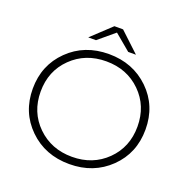

<svg xmlns="http://www.w3.org/2000/svg" viewBox="-151 -1017 1140 1165"><g transform="rotate(20 419.0 -435.0)"><path d="M419 -844 315 -757H265L391 -875H447L573 -757H523ZM419 -705Q575 -705 679 -604Q783 -503 783 -350Q783 -197 679 -96Q575 5 419 5Q262 5 158.5 -96.5Q55 -198 55 -350Q55 -502 158.5 -603.5Q262 -705 419 -705ZM195.5 -129.5Q285 -42 419 -42Q553 -42 642 -129.5Q731 -217 731 -350Q731 -483 642 -570.5Q553 -658 419 -658Q285 -658 195.5 -570.5Q106 -483 106 -350Q106 -217 195.5 -129.5Z"/></g></svg>

Font: mBank Light
Style: Regular
Weight: 300
Designer: Julieta Ulanovsky
Foundry: Julieta Ulanovsky
Version: Version 7.200;PS 007.200;hotconv 1.0.88;makeotf.lib2.5.64775